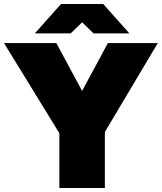

<svg xmlns="http://www.w3.org/2000/svg" viewBox="-25 -934 804 954"><path d="M270 -272 -5 -720H255L383 -482L511 -720H759L496 -278V0H270ZM618 -768H440L383 -823L326 -768H148L278 -914H488Z"/></svg>

Font: Aspekta 1000
Style: Regular
Weight: 1000
Designer: Ivo Dolenc
Version: Version 2.000